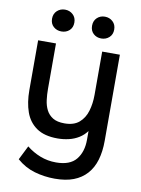

<svg xmlns="http://www.w3.org/2000/svg" viewBox="-102 -795 808 1101"><g transform="rotate(10 301.5 -244.5)"><path d="M295 238Q234 238 177 221.5Q120 205 73 164L114 82Q150 111 193.5 128Q237 145 286 145Q367 145 403 101Q439 57 439 -14V-65Q421 -40 394.5 -23.5Q368 -7 336 0.5Q304 8 271 8Q194 8 148.5 -23.5Q103 -55 83.5 -110Q64 -165 64 -237V-527H168V-262Q168 -230 172 -198Q176 -166 189 -140.5Q202 -115 227 -99.5Q252 -84 295 -84Q349 -84 380 -110.5Q411 -137 424 -180.5Q437 -224 437 -275V-527H540V-25Q540 37 525.5 86Q511 135 480.5 169Q450 203 404.5 220.5Q359 238 295 238ZM418 -600Q391 -600 372.5 -617Q354 -634 354 -663Q354 -692 372.5 -709.5Q391 -727 418 -727Q445 -727 464 -709.5Q483 -692 483 -663Q483 -634 464 -617Q445 -600 418 -600ZM186 -600Q159 -600 140 -617Q121 -634 121 -663Q121 -692 140 -709.5Q159 -727 186 -727Q213 -727 232 -709.5Q251 -692 251 -663Q251 -634 232.5 -617Q214 -600 186 -600Z"/></g></svg>

Font: Onest Medium
Style: Regular
Weight: 500
Designer: Dmitri Voloshin, Andrey Kudryavtsev
Foundry: Dmitri Voloshin, Andrey Kudryavtsev
Version: Version 1.000;gftools[0.9.33]